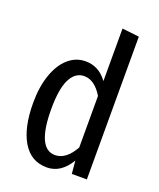

<svg xmlns="http://www.w3.org/2000/svg" viewBox="-141 -836 773 934"><g transform="rotate(20 245.5 -368.5)"><path d="M418 -739V0H340L334 -67Q287 12 214 12Q132 12 88.5 -60.5Q45 -133 45 -261Q45 -344 67 -407Q89 -470 128 -504Q167 -538 217 -538Q286 -538 330 -477V-749ZM330 -133V-400Q289 -468 235 -468Q189 -468 163.5 -418Q138 -368 138 -263Q138 -58 231 -58Q288 -58 330 -133Z"/></g></svg>

Font: Fira Sans Extra Condensed
Style: Regular
Weight: 400
Width: 1
Designer: Carrois Corporate & Edenspiekermann AG
Foundry: Carrois Corporate GbR & Edenspiekermann AG
Version: Version 4.203